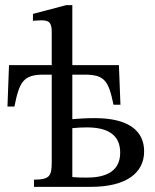

<svg xmlns="http://www.w3.org/2000/svg" viewBox="-20 -726 601 746"><path d="M333 0C472 0 540 -55 540 -138C540 -218 479 -267 349 -267C314 -267 283 -265 261 -263V-436H309C387 -436 402 -411 421 -319H448L442 -473H261V-706H237L108 -672V-645C108 -645 123 -647 139 -647C164 -647 181 -644 181 -604V-473H15L9 -312H36C55 -407 70 -436 149 -436H181V-96C181 -42 173 -28 112 -28V0ZM318 -36C297 -36 282 -36 261 -38V-228C278 -230 297 -231 317 -231C396 -231 447 -204 447 -133C447 -52 378 -36 318 -36Z"/></svg>

Font: STIX Two Text
Style: Regular
Weight: 400
Designer: Ross Mills, John Hudson & Paul Hanslow, Tiro Typeworks Ltd; with prior portions MicroPress Inc., and Coen Hoffman.
Foundry: Tiro Typeworks Ltd
Version: Version 2.13 b171